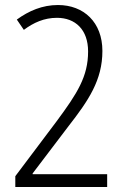

<svg xmlns="http://www.w3.org/2000/svg" viewBox="-20 -811 501 765"><path d="M41 -66H407V-117H110V-120L252 -307C333 -411 388 -492 388 -608C388 -722 314 -791 211 -791C149 -791 95 -768 47 -733L75 -692C114 -721 156 -740 207 -740C280 -740 331 -693 331 -606C331 -506 288 -439 205 -327L41 -109Z"/></svg>

Font: Noto Sans Malayalam UI Condensed Light
Style: Regular
Weight: 300
Width: 3
Designer: Jelle Bosma - Monotype Design Team
Foundry: Monotype Imaging Inc.
Version: Version 2.104